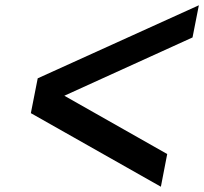

<svg xmlns="http://www.w3.org/2000/svg" viewBox="-20 -734 774 728"><path d="M710 -592 224 -371 614 -150 590 -26 97 -305 123 -437 734 -714Z"/></svg>

Font: Decalotype
Style: Bold Italic
Weight: 700
Italic angle: -12°
Designer: Alfredo Marco Pradil
Foundry: Alfredo Marco Pradil
Version: Version 1.0